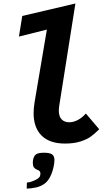

<svg xmlns="http://www.w3.org/2000/svg" viewBox="-20 -810 640 1100"><path d="M172.5 -162Q172.5 -189 178 -223.5L248.5 -640.5L88.5 -600.5L107.5 -718.5L412 -790L319.5 -205Q317 -187.5 317 -177Q317 -143 333 -126.2Q349 -109.5 377 -109.5Q400.5 -109.5 425.2 -122.2Q450 -135 472 -159.5L548.5 -69.5Q546.5 -68 544.5 -66Q542.5 -64 540.5 -62Q521 -42.5 499.5 -27Q478 -11.5 441 0.5Q404 12.5 352.5 12.5Q264.5 12.5 218.5 -33Q172.5 -78.5 172.5 -162ZM189 218Q201 211.5 206.2 204.2Q211.5 197 211.5 184.5Q211.5 172 202.5 167Q200.5 165.5 190.2 161.2Q180 157 174 148.5Q168 140 168 123.5Q168 116 168.5 112Q172 85 185.5 75Q199 65 231.5 65Q265.5 65 278.8 74.8Q292 84.5 292 107.5Q292 116 290.5 126.5Q284.5 167.5 268.5 200.5Q255.5 227 236.5 241.5Q215.5 257 188.5 263.5Q158 270.5 133 270.5L134 236Q146 235.5 161.5 230Q177 224.5 189 218Z"/></svg>

Font: JuliaMono ExtraBoldItalic
Style: Regular
Weight: 800
Italic angle: -9°
Monospace: yes
Designer: cormullion
Foundry: corm
Version: Version 0.049; ttfautohint (v1.8.4)